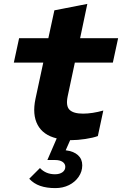

<svg xmlns="http://www.w3.org/2000/svg" viewBox="-20 -712 640 985"><path d="M264 253Q219 253 186 241.5Q153 230 130 205L185 150Q215 182 262 182Q286 182 300.5 171.5Q315 161 315 144Q315 128 301 118.5Q287 109 264 109H223L271 -2Q201 -19 173 -71.5Q145 -124 162 -205L202 -391H51L78 -516H228L259 -659L428 -692L391 -516H586L559 -391H364L327 -217Q317 -168 337 -148.5Q357 -129 406 -129Q429 -129 455.5 -133Q482 -137 510 -145L482 -14Q458 -5 418 1Q378 7 346 7Q345 7 343.5 7Q342 7 340 7L317 59Q358 64 380 84Q402 104 402 136Q402 168 383.5 195Q365 222 334 237.5Q303 253 264 253Z"/></svg>

Font: Red Hat Mono
Style: Italic
Weight: 400
Italic angle: -12°
Monospace: yes
Designer: Pentagram, MCKL
Foundry: MCKL
Version: Version 1.030